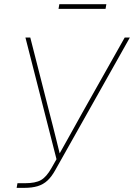

<svg xmlns="http://www.w3.org/2000/svg" viewBox="-20 -909 648 929"><path d="M60.5 0 64.5 -22.5H100.6Q151.4 -22.5 178 -37.6Q204.6 -52.7 229 -95.7L253.4 -138.7L103 -727.5H126.5L218.3 -367.2Q227.5 -332.5 236.1 -298.1Q244.6 -263.7 253.4 -229Q262.2 -194.3 270.5 -159.7H264.6Q284.2 -194.3 303.5 -229Q322.8 -263.7 342 -298.1Q361.3 -332.5 380.4 -367.2L583.5 -727.5H608.4L248 -86.9Q230 -54.2 209.7 -35.4Q189.5 -16.6 162.4 -8.3Q135.3 0 96.7 0ZM494.6 -888.7 490.7 -866.2H263.2L267.1 -888.7Z"/></svg>

Font: Inter 18pt Thin
Style: Italic
Weight: 250
Italic angle: -9.3988°
Version: Version 4.001;git-66647c0bb